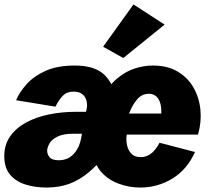

<svg xmlns="http://www.w3.org/2000/svg" viewBox="-21 -839 956 873"><path d="M189.5 13.7Q140.1 13.7 96.4 0.5Q52.7 -12.7 25.6 -43.9Q-1.5 -75.2 -1.5 -128.9Q-1.5 -181.6 25.6 -219.7Q52.7 -257.8 98.6 -282.5Q144.5 -307.1 202.4 -318.8Q260.3 -330.6 322.3 -330.6H370.1L372.6 -341.3Q377 -359.9 373 -378.4Q369.1 -397 354.7 -409.7Q340.3 -422.4 313 -422.4Q283.2 -422.4 265.1 -404.1Q247.1 -385.7 231 -354L52.2 -383.3Q67.4 -419.4 99.6 -455.8Q131.8 -492.2 185.5 -516.6Q239.3 -541 318.8 -541Q399.4 -541 443.1 -507.8Q486.8 -474.6 511.2 -392.1H440.4Q473.6 -450.7 512.9 -483.2Q552.2 -515.6 593.8 -528.3Q635.3 -541 673.8 -541Q740.7 -541 787.1 -513.4Q833.5 -485.8 859.4 -439.9Q885.3 -394 890.4 -338.6Q895.5 -283.2 879.4 -227.1H468.3L574.2 -267.1Q566.9 -267.1 561.3 -252.7Q555.7 -238.3 554 -217Q552.2 -195.8 557.6 -174.6Q563 -153.3 577.6 -138.9Q592.3 -124.5 619.1 -124.5Q643.6 -124.5 664.6 -139.6Q685.5 -154.8 704.6 -189.9L865.7 -147.9Q830.1 -68.4 763.2 -27.3Q696.3 13.7 616.7 13.7Q565.9 13.7 518.3 -3.9Q470.7 -21.5 439.2 -57.1Q407.7 -92.8 404.8 -146.5L465.3 -140.6Q421.9 -88.4 380.9 -54.2Q339.8 -20 293.9 -3.2Q248 13.7 189.5 13.7ZM246.1 -110.4Q286.6 -110.4 313 -137.9Q339.4 -165.5 347.7 -210L367.7 -316.4L438.5 -231H313.5Q265.6 -231 239.5 -217.5Q213.4 -204.1 203.4 -185.8Q193.4 -167.5 193.4 -153.3Q193.4 -138.2 204.3 -124.3Q215.3 -110.4 246.1 -110.4ZM565.9 -322.8H712.4Q713.4 -355 706.1 -374.8Q698.7 -394.5 685.8 -403.6Q672.9 -412.6 655.8 -412.6Q623.5 -412.6 601.3 -385.7Q579.1 -358.9 565.9 -322.8ZM539.6 -575.2 447.8 -626.5 585.9 -818.8 727.5 -727.1Z"/></svg>

Font: Schibsted Grotesk Black
Style: Italic
Weight: 900
Italic angle: -12°
Designer: Bakken & Baeck AS, Henrik Kongsvoll
Foundry: Schibsted ASA
Version: Version 1.100;gftools[0.9.25]